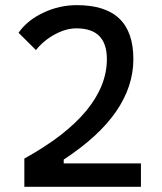

<svg xmlns="http://www.w3.org/2000/svg" viewBox="-20 -723 626 743"><path d="M74.2 0V-109.4Q234.9 -198.2 314.2 -294.9Q393.6 -391.6 393.6 -494.1Q393.6 -553.7 364.3 -583.5Q335 -613.3 275.4 -613.3Q235.8 -613.3 192.9 -590.3Q149.9 -567.4 119.1 -529.3L51.8 -596.2Q85.4 -644.5 147.5 -673.8Q209.5 -703.1 277.3 -703.1Q387.2 -703.1 441.7 -651.1Q496.1 -599.1 496.1 -494.1Q496.1 -388.7 429.4 -291.7Q362.8 -194.8 226.6 -105.5V0ZM103.5 0V-90.8H525.4V0Z"/></svg>

Font: Cascadia Code PL
Style: Regular
Weight: 400
Monospace: yes
Designer: Aaron Bell
Foundry: Saja Typeworks
Version: Version 2102.003